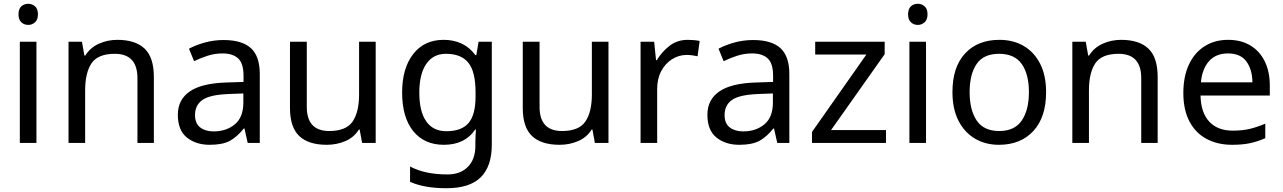

<svg xmlns="http://www.w3.org/2000/svg" viewBox="-20 -757 6797 1017"><path d="M130 -737Q150 -737 165.5 -723.5Q181 -710 181 -681Q181 -653 165.5 -639Q150 -625 130 -625Q108 -625 93 -639Q78 -653 78 -681Q78 -710 93 -723.5Q108 -737 130 -737ZM173 -536V0H85V-536Z M601 -546Q697 -546 746 -499.5Q795 -453 795 -349V0H708V-343Q708 -472 588 -472Q499 -472 465 -422Q431 -372 431 -278V0H343V-536H414L427 -463H432Q458 -505 504 -525.5Q550 -546 601 -546Z M1164 -545Q1262 -545 1309 -502Q1356 -459 1356 -365V0H1292L1275 -76H1271Q1236 -32 1197.5 -11Q1159 10 1091 10Q1018 10 970 -28.5Q922 -67 922 -149Q922 -229 985 -272.5Q1048 -316 1179 -320L1270 -323V-355Q1270 -422 1241 -448Q1212 -474 1159 -474Q1117 -474 1079 -461.5Q1041 -449 1008 -433L981 -499Q1016 -518 1064 -531.5Q1112 -545 1164 -545ZM1190 -259Q1090 -255 1051.5 -227Q1013 -199 1013 -148Q1013 -103 1040.5 -82Q1068 -61 1111 -61Q1179 -61 1224 -98.5Q1269 -136 1269 -214V-262Z M1970 -536V0H1898L1885 -71H1881Q1855 -29 1809 -9.5Q1763 10 1711 10Q1614 10 1565 -36.5Q1516 -83 1516 -185V-536H1605V-191Q1605 -63 1724 -63Q1813 -63 1847.5 -113Q1882 -163 1882 -257V-536Z M2330 -546Q2383 -546 2425.5 -526Q2468 -506 2498 -465H2503L2515 -536H2585V9Q2585 124 2526.5 182Q2468 240 2345 240Q2227 240 2152 206V125Q2231 167 2350 167Q2419 167 2458.5 126.5Q2498 86 2498 16V-5Q2498 -17 2499 -39.5Q2500 -62 2501 -71H2497Q2443 10 2331 10Q2227 10 2168.5 -63Q2110 -136 2110 -267Q2110 -395 2168.5 -470.5Q2227 -546 2330 -546ZM2342 -472Q2275 -472 2238 -418.5Q2201 -365 2201 -266Q2201 -167 2237.5 -114.5Q2274 -62 2344 -62Q2425 -62 2462 -105.5Q2499 -149 2499 -246V-267Q2499 -377 2461 -424.5Q2423 -472 2342 -472Z M3203 -536V0H3131L3118 -71H3114Q3088 -29 3042 -9.5Q2996 10 2944 10Q2847 10 2798 -36.5Q2749 -83 2749 -185V-536H2838V-191Q2838 -63 2957 -63Q3046 -63 3080.5 -113Q3115 -163 3115 -257V-536Z M3623 -546Q3638 -546 3655.5 -544.5Q3673 -543 3686 -540L3675 -459Q3662 -462 3646.5 -464Q3631 -466 3617 -466Q3576 -466 3540 -443.5Q3504 -421 3482.5 -380.5Q3461 -340 3461 -286V0H3373V-536H3445L3455 -438H3459Q3485 -482 3526 -514Q3567 -546 3623 -546Z M3969 -545Q4067 -545 4114 -502Q4161 -459 4161 -365V0H4097L4080 -76H4076Q4041 -32 4002.5 -11Q3964 10 3896 10Q3823 10 3775 -28.5Q3727 -67 3727 -149Q3727 -229 3790 -272.5Q3853 -316 3984 -320L4075 -323V-355Q4075 -422 4046 -448Q4017 -474 3964 -474Q3922 -474 3884 -461.5Q3846 -449 3813 -433L3786 -499Q3821 -518 3869 -531.5Q3917 -545 3969 -545ZM3995 -259Q3895 -255 3856.5 -227Q3818 -199 3818 -148Q3818 -103 3845.5 -82Q3873 -61 3916 -61Q3984 -61 4029 -98.5Q4074 -136 4074 -214V-262Z M4673 0H4281V-58L4569 -468H4298V-536H4666V-470L4382 -68H4673Z M4842 -737Q4862 -737 4877.5 -723.5Q4893 -710 4893 -681Q4893 -653 4877.5 -639Q4862 -625 4842 -625Q4820 -625 4805 -639Q4790 -653 4790 -681Q4790 -710 4805 -723.5Q4820 -737 4842 -737ZM4885 -536V0H4797V-536Z M5521 -269Q5521 -136 5453.5 -63Q5386 10 5271 10Q5200 10 5144.5 -22.5Q5089 -55 5057 -117.5Q5025 -180 5025 -269Q5025 -402 5092 -474Q5159 -546 5274 -546Q5347 -546 5402.5 -513.5Q5458 -481 5489.5 -419.5Q5521 -358 5521 -269ZM5116 -269Q5116 -174 5153.5 -118.5Q5191 -63 5273 -63Q5354 -63 5392 -118.5Q5430 -174 5430 -269Q5430 -364 5392 -418Q5354 -472 5272 -472Q5190 -472 5153 -418Q5116 -364 5116 -269Z M5918 -546Q6014 -546 6063 -499.5Q6112 -453 6112 -349V0H6025V-343Q6025 -472 5905 -472Q5816 -472 5782 -422Q5748 -372 5748 -278V0H5660V-536H5731L5744 -463H5749Q5775 -505 5821 -525.5Q5867 -546 5918 -546Z M6485 -546Q6554 -546 6603.5 -516Q6653 -486 6679.5 -431.5Q6706 -377 6706 -304V-251H6339Q6341 -160 6385.5 -112.5Q6430 -65 6510 -65Q6561 -65 6600.5 -74.5Q6640 -84 6682 -102V-25Q6641 -7 6601 1.5Q6561 10 6506 10Q6430 10 6371.5 -21Q6313 -52 6280.5 -113.5Q6248 -175 6248 -264Q6248 -352 6277.5 -415Q6307 -478 6360.5 -512Q6414 -546 6485 -546ZM6484 -474Q6421 -474 6384.5 -433.5Q6348 -393 6341 -321H6614Q6613 -389 6582 -431.5Q6551 -474 6484 -474Z"/></svg>

Font: Noto Sans Tifinagh Air
Style: Regular
Weight: 400
Designer: JamraPatel
Foundry: JamraPatel LLC
Version: Version 2.006; ttfautohint (v1.8.4.7-5d5b)